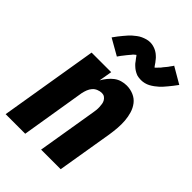

<svg xmlns="http://www.w3.org/2000/svg" viewBox="-224 -861 957 957"><g transform="rotate(45 254.5 -382.5)"><path d="M0 0 86 -520H224L212 -450Q221 -466 233 -481Q245 -496 259.5 -507Q274 -518 291.5 -523Q309 -528 326 -528Q352 -528 375 -518Q398 -508 412.5 -489Q427 -470 434 -446.5Q441 -423 443 -398Q445 -373 443 -347Q441 -321 437 -295L388 0H250L302 -314Q304 -325 305 -335Q306 -345 305.5 -355.5Q305 -366 303.5 -376Q302 -386 297 -394.5Q292 -403 284 -408.5Q276 -414 265 -414Q252 -414 238.5 -408.5Q225 -403 216 -392.5Q207 -382 202 -369Q197 -356 194 -342L138 0ZM189 -595 103 -644Q112 -657 121 -668.5Q130 -680 138 -689.5Q146 -699 153.5 -707.5Q161 -716 169 -723Q177 -730 187.5 -738Q198 -746 209 -751Q220 -756 232 -759.5Q244 -763 256 -763Q261 -763 265.5 -762.5Q270 -762 275 -761Q280 -760 284 -758.5Q288 -757 292.5 -755.5Q297 -754 301 -751.5Q305 -749 308.5 -747Q312 -745 315 -742.5Q318 -740 322 -736.5Q326 -733 329.5 -729.5Q333 -726 335.5 -722.5Q338 -719 340.5 -716Q343 -713 345.5 -710Q348 -707 350.5 -702.5Q353 -698 356.5 -694Q360 -690 362.5 -687Q365 -684 365 -682Q363 -682 360.5 -682.5Q358 -683 356 -683H353Q353 -684 356.5 -686Q360 -688 364 -691.5Q368 -695 369.5 -697Q371 -699 373 -701Q375 -703 377 -705Q379 -707 381.5 -709.5Q384 -712 385.5 -714.5Q387 -717 389.5 -720Q392 -723 394.5 -726Q397 -729 400 -732.5Q403 -736 406 -740Q409 -744 411.5 -748Q414 -752 417.5 -756Q421 -760 423 -765L509 -715Q500 -702 491 -691Q482 -680 474 -670Q466 -660 458.5 -652Q451 -644 443.5 -637Q436 -630 425 -622Q414 -614 403.5 -608.5Q393 -603 381 -600Q369 -597 357 -597Q352 -597 347.5 -597.5Q343 -598 338 -598.5Q333 -599 328.5 -600.5Q324 -602 320 -604Q316 -606 312 -608Q308 -610 304.5 -612.5Q301 -615 297.5 -617.5Q294 -620 290.5 -623.5Q287 -627 283.5 -630Q280 -633 277.5 -636.5Q275 -640 272.5 -643.5Q270 -647 267.5 -650Q265 -653 262 -657Q259 -661 256 -665.5Q253 -670 250 -672.5Q247 -675 248 -677H259Q260 -677 260 -676Q259 -675 256 -673Q253 -671 249 -667.5Q245 -664 243 -662.5Q241 -661 239 -659Q237 -657 235.5 -654.5Q234 -652 231.5 -649.5Q229 -647 227 -644.5Q225 -642 222.5 -639Q220 -636 217.5 -633Q215 -630 212.5 -626.5Q210 -623 207 -619.5Q204 -616 201 -612Q198 -608 195 -603.5Q192 -599 189 -595Z"/></g></svg>

Font: Iosevka Term Curly Heavy
Style: Italic
Weight: 900
Italic angle: -9°
Designer: Belleve Invis
Foundry: Belleve Invis
Version: Version 32.3.0